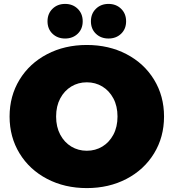

<svg xmlns="http://www.w3.org/2000/svg" viewBox="-20 -946 888 982"><path d="M29 -350Q29 -455 80 -538.5Q131 -622 221 -669Q311 -716 424 -716Q537 -716 627 -669Q717 -622 768 -538.5Q819 -455 819 -350Q819 -245 768 -161.5Q717 -78 627 -31Q537 16 424 16Q311 16 221 -31Q131 -78 80 -161.5Q29 -245 29 -350ZM581 -350Q581 -403 560 -442.5Q539 -482 503.5 -503.5Q468 -525 424 -525Q380 -525 344.5 -503.5Q309 -482 288 -442.5Q267 -403 267 -350Q267 -297 288 -257.5Q309 -218 344.5 -196.5Q380 -175 424 -175Q468 -175 503.5 -196.5Q539 -218 560 -257.5Q581 -297 581 -350ZM223 -837Q223 -876 248.5 -901Q274 -926 313 -926Q352 -926 377.5 -901Q403 -876 403 -837Q403 -798 377.5 -773.5Q352 -749 313 -749Q274 -749 248.5 -773.5Q223 -798 223 -837ZM445 -837Q445 -876 470.5 -901Q496 -926 535 -926Q574 -926 599.5 -901Q625 -876 625 -837Q625 -798 599.5 -773.5Q574 -749 535 -749Q496 -749 470.5 -773.5Q445 -798 445 -837Z"/></svg>

Font: Montserrat Alternates Black
Style: Regular
Weight: 900
Designer: Julieta Ulanovsky
Foundry: Julieta Ulanovsky
Version: Version 7.200